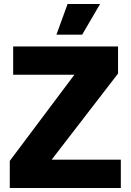

<svg xmlns="http://www.w3.org/2000/svg" viewBox="-20 -943 655 963"><path d="M29 0V-136L353 -568H46V-710H572V-574L239 -142H586V0ZM263 -769 319 -923H482L392 -769Z"/></svg>

Font: Geist ExtBd
Style: Regular
Weight: 400
Designer: Basement.studio, Andrés Briganti, Mateo Zaragoza
Foundry: Basement.studio, Vercel, Andrés Briganti, Guido Ferreyra, Mateo Zaragoza
Version: Version 1.401